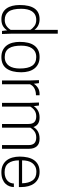

<svg xmlns="http://www.w3.org/2000/svg" viewBox="933 -1773 849 2755"><g transform="rotate(90 1357.5 -395.5)"><path d="M255 9Q203 9 164.5 -10.5Q126 -30 101 -65Q76 -100 64 -148Q52 -196 52 -254Q52 -539 255 -539Q355 -539 409 -464V-800H463V-140L468 0H424L415 -74Q394 -38 355.5 -14.5Q317 9 255 9ZM265 -39Q314 -39 350.5 -63Q387 -87 409 -125V-405Q389 -439 353.5 -465Q318 -491 265 -491Q223 -491 192.5 -475Q162 -459 143 -430.5Q124 -402 115 -362.5Q106 -323 106 -276Q106 -150 146.5 -94.5Q187 -39 265 -39Z M799 9Q742 9 701 -11Q660 -31 633 -66.5Q606 -102 593.5 -150Q581 -198 581 -254Q581 -320 593.5 -373Q606 -426 633 -463Q660 -500 701 -519.5Q742 -539 799 -539Q855 -539 896 -519Q937 -499 964 -463.5Q991 -428 1004 -380Q1017 -332 1017 -276Q1017 -141 964 -66Q911 9 799 9ZM799 -39Q842 -39 873.5 -55.5Q905 -72 924.5 -100.5Q944 -129 953.5 -168.5Q963 -208 963 -254Q963 -375 923 -433Q883 -491 799 -491Q755 -491 723.5 -474.5Q692 -458 672.5 -429Q653 -400 644 -361Q635 -322 635 -276Q635 -220 643.5 -176.5Q652 -133 671.5 -102Q691 -71 722.5 -55Q754 -39 799 -39Z M1189 0H1135V-390L1130 -530H1173L1182 -456Q1203 -491 1240 -515Q1277 -539 1332 -539Q1336 -539 1339.5 -538.5Q1343 -538 1347 -538V-487Q1311 -487 1284 -479Q1257 -471 1238.5 -459Q1220 -447 1208 -432Q1196 -417 1189 -402Z M2115 0H2062V-378Q2062 -438 2034.5 -464.5Q2007 -491 1953 -491Q1902 -491 1868 -467Q1834 -443 1812 -406V0H1759V-378Q1759 -438 1731.5 -464.5Q1704 -491 1651 -491Q1600 -491 1565.5 -467Q1531 -443 1510 -406V0H1456V-390L1451 -530H1494L1503 -455Q1526 -493 1567.5 -516Q1609 -539 1667 -539Q1775 -539 1803 -450Q1824 -490 1866 -514.5Q1908 -539 1970 -539Q2045 -539 2080 -498Q2115 -457 2115 -386Z M2451 9Q2393 9 2351 -11Q2309 -31 2281.5 -66Q2254 -101 2240.5 -149.5Q2227 -198 2227 -254Q2227 -315 2239 -367.5Q2251 -420 2277 -458Q2303 -496 2344.5 -517.5Q2386 -539 2446 -539Q2503 -539 2544.5 -518Q2586 -497 2612.5 -461Q2639 -425 2651.5 -377.5Q2664 -330 2664 -276V-242H2281Q2281 -147 2322 -92Q2363 -37 2451 -37Q2493 -37 2523.5 -48.5Q2554 -60 2574 -79Q2594 -98 2603.5 -122Q2613 -146 2613 -170H2664Q2664 -140 2653 -108.5Q2642 -77 2617 -50.5Q2592 -24 2551.5 -7.5Q2511 9 2451 9ZM2610 -288Q2608 -382 2569 -437.5Q2530 -493 2446 -493Q2402 -493 2370.5 -477Q2339 -461 2319 -433.5Q2299 -406 2290 -368.5Q2281 -331 2281 -288Z"/></g></svg>

Font: Tanohe Sans Light
Style: Regular
Weight: 300
Designer: Village Type and Design LLC & Cristiano Sobral
Foundry: Cooper Hewitt Smithsonian Design Museum
Version: Version 1.00;September 29, 2021;FontCreator 13.0.0.2655 64-b